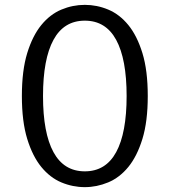

<svg xmlns="http://www.w3.org/2000/svg" viewBox="-20 -755 698 790"><path d="M70 -360Q70 -465 92 -536.5Q114 -608 150 -652Q186 -696 232.5 -715.5Q279 -735 329 -735Q379 -735 425.5 -715.5Q472 -696 508 -652Q544 -608 566 -536.5Q588 -465 588 -360Q588 -255 566 -183.5Q544 -112 508 -68Q472 -24 425 -4.5Q378 15 329 15Q279 15 232.5 -4.5Q186 -24 150 -68Q114 -112 92 -183.5Q70 -255 70 -360ZM157 -360Q157 -208 200 -129Q243 -50 329 -50Q415 -50 458 -129Q501 -208 501 -360Q501 -512 458 -591Q415 -670 329 -670Q243 -670 200 -591Q157 -512 157 -360Z"/></svg>

Font: Carrois Gothic SC
Style: Regular
Weight: 400
Designer: Ralph du Carrois
Foundry: Ralph du Carrois
Version: Version 1.001